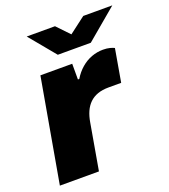

<svg xmlns="http://www.w3.org/2000/svg" viewBox="-133 -822 811 919"><g transform="rotate(-20 272.5 -362.5)"><path d="M14 0 107 -528H269V-448H276Q294 -478 318.5 -499Q343 -520 371.5 -530.5Q400 -541 430 -541Q450 -541 465 -537Q480 -533 487 -529L458 -362H394Q362 -362 338 -353.5Q314 -345 297 -328.5Q280 -312 269.5 -288.5Q259 -265 254 -235L213 0ZM545 -725 387 -592H219L109 -725H253L338 -636H280L397 -725Z"/></g></svg>

Font: Archivo SemiBold Black
Style: Italic
Weight: 900
Italic angle: -10°
Version: Version 2.001